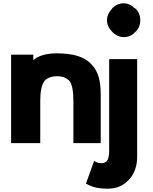

<svg xmlns="http://www.w3.org/2000/svg" viewBox="-20 -857 926 1159"><path d="M804 -811C804 -810 805 -801 804 -801L803 -811ZM803 -659C803 -660 802 -669 803 -669L804 -659ZM223 -246C223 -304 230 -346 252 -373C269 -388 294 -397 324 -397C352 -397 375 -390 393 -374H394L396 -373C417 -347 423 -305 423 -246V6L424 7H587L588 6V-287C588 -368 572 -426 537 -463L533 -467V-468L530 -471C489 -514 423 -535 324 -535C267 -535 225 -524 195 -505L181 -494V-526L180 -527H48L47 -526V6L48 7H222L223 6ZM622 118C613 126 601 128 590 128C573 128 558 120 548 115L499 251L500 252C523 263 551 282 629 282C685 282 721 264 749 237L757 229C794 192 808 139 808 89V-499L807 -500H640L639 -499V55C639 81 635 101 625 115ZM654 -802V-801C637 -784 626 -762 626 -735C626 -708 637 -686 654 -669L660 -662C677 -645 701 -633 726 -633C750 -633 770 -639 789 -656V-657L801 -668C818 -685 827 -708 827 -735C827 -762 818 -785 801 -802L794 -808H793L791 -809C774 -826 753 -837 726 -837C701 -837 678 -827 660 -810ZM195 -500ZM801 -668H800ZM800 -802H801Z"/></svg>

Font: Hussar Woodtype
Style: SeBd
Weight: 900
Foundry: Cannot Into Space Fonts
Version: Version 1.07